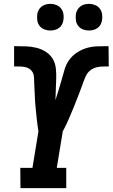

<svg xmlns="http://www.w3.org/2000/svg" viewBox="-20 -974 583 994"><path d="M86 0 85 -105H148L179 -294Q174 -325 170.5 -356.5Q167 -388 164 -419.5Q161 -451 160 -483Q159 -515 157 -547V-548Q156 -560 156 -573Q156 -586 150.5 -597Q145 -608 135.5 -615.5Q126 -623 113.5 -626Q101 -629 88 -629.5Q75 -630 62 -630H53V-735H59Q87 -735 115 -734Q143 -733 169 -726.5Q195 -720 217 -706Q239 -692 252.5 -670Q266 -648 269 -621Q272 -594 271 -566.5Q270 -539 269 -511.5Q268 -484 267 -456Q276 -482 283.5 -508Q291 -534 299 -560.5Q307 -587 314 -613Q321 -639 337.5 -662.5Q354 -686 378.5 -702Q403 -718 429 -725.5Q455 -733 481.5 -734Q508 -735 534 -735H542L543 -630H534Q521 -630 508 -629.5Q495 -629 481.5 -626Q468 -623 455.5 -615.5Q443 -608 434.5 -597Q426 -586 421 -573Q416 -560 411 -548V-547Q399 -515 387 -483Q375 -451 362 -419.5Q349 -388 335.5 -356.5Q322 -325 305 -294L274 -105H323V0ZM440 -816Q424 -816 409 -822Q394 -828 384.5 -840.5Q375 -853 373 -869Q371 -885 373 -902Q375 -913 381 -923.5Q387 -934 396.5 -941Q406 -948 417.5 -951Q429 -954 441 -954Q457 -954 472 -948Q487 -942 496.5 -929.5Q506 -917 508.5 -901Q511 -885 508 -868Q506 -857 500.5 -846.5Q495 -836 485 -829Q475 -822 463.5 -819Q452 -816 440 -816ZM240 -816Q224 -816 209 -822Q194 -828 184.5 -840.5Q175 -853 173 -869Q171 -885 173 -902Q175 -913 181 -923.5Q187 -934 196.5 -941Q206 -948 217.5 -951Q229 -954 241 -954Q257 -954 272 -948Q287 -942 296.5 -929.5Q306 -917 308.5 -901Q311 -885 308 -868Q306 -857 300.5 -846.5Q295 -836 285 -829Q275 -822 263.5 -819Q252 -816 240 -816Z"/></svg>

Font: Iosevka Curly Slab Extrabold
Style: Italic
Weight: 800
Italic angle: -9°
Monospace: yes
Designer: Belleve Invis
Foundry: Belleve Invis
Version: Version 22.1.2; ttfautohint (v1.8.4)